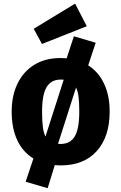

<svg xmlns="http://www.w3.org/2000/svg" viewBox="-20 -876 655 1037"><path d="M307.7 -562.6Q324.1 -562.6 340 -561L379 -680L496.9 -645.1L456.4 -523.1Q512.8 -487.2 542.6 -423.1Q572.3 -359 572.3 -273.8Q572.3 -137.4 502.6 -60Q432.8 17.4 307.7 17.4Q291.3 17.4 275.9 15.9L237.4 140.5L118.5 105.6L160.5 -20Q103.6 -54.4 73.3 -118.7Q43.1 -183.1 43.1 -272.8Q43.1 -359.5 74.6 -424.6Q106.2 -489.7 165.4 -526.2Q224.6 -562.6 307.7 -562.6ZM307.7 -446.2Q255.9 -446.2 231.5 -405.1Q207.2 -364.1 207.2 -272.8Q207.2 -224.6 211.3 -191.8Q215.4 -159 225.6 -138.5L324.1 -445.6Q316.4 -446.2 307.7 -446.2ZM408.2 -273.8Q408.2 -319.5 404.4 -351.3Q400.5 -383.1 390.8 -403.1L293.3 -99Q300 -98.5 307.7 -98.5Q359.5 -98.5 383.8 -139.5Q408.2 -180.5 408.2 -273.8ZM385.6 -856.4 448.7 -734.4 206.7 -638.5 162.1 -720.5Z"/></svg>

Font: FiraCode Nerd Font
Style: Bold
Weight: 700
Designer: Carrois Corporate, Edenspiekermann AG, Nikita Prokopov
Foundry: Carrois Corporate, Edenspiekermann AG, Nikita Prokopov
Version: Version 6.002;Nerd Fonts 2.1.0